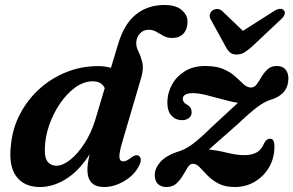

<svg xmlns="http://www.w3.org/2000/svg" viewBox="-20 -739 1178 771"><path d="M536.5 -69.5Q517 -34 477.5 -11Q438 12 398 12Q331 12 331 -57.5Q331 -81.5 340 -119.5Q298 -53.5 246 -20.8Q194 12 140.5 12Q76.5 12 44.8 -31.5Q13 -75 24.5 -161.5Q31 -225.5 60.8 -282Q90.5 -338.5 137.8 -381.5Q185 -424.5 245.5 -449Q306 -473.5 374 -473.5Q402.5 -473.5 425.5 -466.5L454 -561Q478.5 -643.5 526.2 -681.2Q574 -719 640 -719Q686 -719 709.5 -699Q733 -679 733 -652.5Q733 -622 716.8 -604.2Q700.5 -586.5 671 -586.5Q651.5 -586.5 636.8 -594.8Q622 -603 608 -611.2Q594 -619.5 577 -619.5Q556 -619.5 542.2 -604.8Q528.5 -590 527 -569Q526.5 -550.5 535.8 -532.2Q545 -514 551.2 -490Q557.5 -466 548 -430.5L470.5 -167Q458 -124 459.5 -107.5Q461 -91 475 -91Q488 -91 508 -107Q526 -120.5 537 -113.5Q554 -102 536.5 -69.5ZM160 -139.5Q159 -104 172 -88.8Q185 -73.5 207 -73.5Q232 -73.5 262.2 -97.5Q292.5 -121.5 319.2 -163Q346 -204.5 362 -256L400.5 -385Q388 -412.5 352 -412.5Q316.5 -412.5 282.5 -388Q248.5 -363.5 221 -323.2Q193.5 -283 177 -234.8Q160.5 -186.5 160 -139.5ZM1082 -151.5Q1082 -103.5 1060.2 -66.8Q1038.5 -30 1002.5 -9Q966.5 12 923 12Q883.5 12 857.2 -2Q831 -16 813.2 -34.5Q795.5 -53 782 -67.2Q768.5 -81.5 754.5 -81.5Q743 -81.5 734 -67.2Q725 -53 714.5 -34.8Q704 -16.5 688.5 -2.2Q673 12 648.5 12Q627 12 614.2 -0.2Q601.5 -12.5 601.5 -36.5Q601.5 -63 624.5 -89.2Q647.5 -115.5 702 -132.5Q727.5 -141 755.5 -162Q783.5 -183 831.5 -230Q868.5 -264.5 894.2 -288Q920 -311.5 935.5 -326Q910 -330 876 -339.5Q842 -349 809.2 -357Q776.5 -365 755.5 -365Q714 -365 714 -341.5Q714 -336 717.8 -329.8Q721.5 -323.5 732 -318Q749.5 -308.5 749.5 -288Q749.5 -273.5 738.5 -265Q727.5 -256.5 711.5 -256.5Q685 -256.5 668.5 -274.8Q652 -293 652 -327.5Q652 -364.5 670 -398Q688 -431.5 722 -452.8Q756 -474 803.5 -474Q849.5 -474 878.5 -461Q907.5 -448 926 -430.8Q944.5 -413.5 958.5 -400.5Q972.5 -387.5 988.5 -387.5Q1001.5 -387.5 1011 -400.5Q1020.5 -413.5 1030.5 -430.8Q1040.5 -448 1054.8 -461Q1069 -474 1091.5 -474Q1115 -474 1126.8 -459.8Q1138.5 -445.5 1138 -422.5Q1137 -359 1066 -338Q1042.5 -331 1012.8 -308.8Q983 -286.5 933.5 -239.5Q887.5 -199 861 -175.8Q834.5 -152.5 819 -138.5Q851 -135.5 891 -125.8Q931 -116 961.5 -116Q991.5 -116 1011 -127.2Q1030.5 -138.5 1041 -164.5Q1046.5 -174.5 1052.2 -178.2Q1058 -182 1065 -182Q1082 -182 1082 -151.5ZM991 -551Q974.5 -536.5 960.8 -528.2Q947 -520 930.5 -520Q913.5 -520 904 -528Q894.5 -536 886.5 -551L826 -661.5Q820 -672.5 823 -682Q826 -691.5 833 -697Q842 -703 853 -702.8Q864 -702.5 873 -694L955.5 -615L1079.5 -694Q1107.5 -711.5 1120.5 -697Q1125.5 -691.5 1123 -682Q1120.5 -672.5 1108.5 -661.5Z"/></svg>

Font: Fraunces 9pt Soft SemiBold
Style: Italic
Weight: 600
Italic angle: -16°
Version: Version 1.000;[b76b70a41]